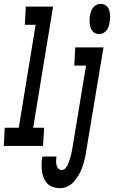

<svg xmlns="http://www.w3.org/2000/svg" viewBox="-54 -770 601 1013"><path d="M173 0H-34L-29 -96H45L134 -639H77L82 -735H226L121 -96H179ZM468 -590Q458 -590 448.5 -594.5Q439 -599 433 -607Q427 -615 423.5 -625Q420 -635 419 -645.5Q418 -656 418.5 -667.5Q419 -679 421 -689Q423 -700 426.5 -710.5Q430 -721 437.5 -730.5Q445 -740 456 -745Q467 -750 477 -750Q488 -750 497.5 -745.5Q507 -741 513.5 -733Q520 -725 522.5 -715Q525 -705 526.5 -694.5Q528 -684 527 -672.5Q526 -661 524 -651Q523 -640 519 -629.5Q515 -619 508 -609.5Q501 -600 490 -595Q479 -590 468 -590ZM262 223Q243 223 225.5 217Q208 211 196 198.5Q184 186 177 169.5Q170 153 167.5 134.5Q165 116 165.5 97Q166 78 169 59V56H244V57Q242 68 242 79Q242 90 244 100.5Q246 111 253.5 119Q261 127 273 127Q283 127 291 118Q299 109 303.5 99Q308 89 311.5 78.5Q315 68 318 58Q321 48 323 37.5Q325 27 327 17L400 -424H338L343 -520H492L400 32Q397 53 392 73Q387 93 380 113Q373 133 362 152Q351 171 336.5 187.5Q322 204 302 213.5Q282 223 262 223Z"/></svg>

Font: Iosevka Oblique
Style: Bold
Weight: 700
Italic angle: -9°
Monospace: yes
Designer: Belleve Invis
Foundry: Belleve Invis
Version: Version 32.5.0; ttfautohint (v1.8.4)